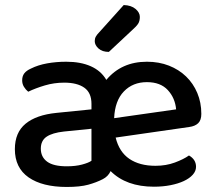

<svg xmlns="http://www.w3.org/2000/svg" viewBox="-20 -727 856 762"><path d="M243 -482Q300 -482 340.5 -464Q381 -446 402 -410Q462 -482 563 -482Q611 -482 650.5 -466.5Q690 -451 718.5 -423.5Q747 -396 763 -358Q779 -320 779 -275Q779 -250 766.5 -238Q754 -226 731 -223L439 -181Q453 -124 493.5 -96.5Q534 -69 597 -69Q639 -69 674 -82Q709 -95 730 -110Q758 -94 758 -65Q758 -48 745 -33.5Q732 -19 709.5 -8.5Q687 2 656.5 8Q626 14 591 14Q481 14 419 -48Q414 -37 406 -29Q398 -21 388 -16Q363 -3 330.5 6Q298 15 245 15Q148 15 93.5 -23Q39 -61 39 -135Q39 -201 81.5 -236Q124 -271 204 -279L343 -293V-315Q343 -359 314.5 -379Q286 -399 235 -399Q195 -399 158 -388Q121 -377 92 -363Q82 -371 75 -382.5Q68 -394 68 -408Q68 -425 76.5 -436Q85 -447 103 -455Q131 -469 167 -475.5Q203 -482 243 -482ZM245 -67Q280 -67 306 -74Q332 -81 343 -89V-216L234 -205Q188 -200 165 -184.5Q142 -169 142 -137Q142 -104 167 -85.5Q192 -67 245 -67ZM563 -401Q507 -401 471.5 -364Q436 -327 433 -258L679 -293Q675 -338 646 -369.5Q617 -401 563 -401ZM471 -707Q501 -706 518 -691.5Q535 -677 535 -660Q535 -643 528 -632.5Q521 -622 504 -607L412 -521Q386 -521 371 -534.5Q356 -548 356 -564Q356 -574 360.5 -582Q365 -590 373 -598Z"/></svg>

Font: Baloo Thambi 2 Medium
Style: Regular
Weight: 500
Designer: Aadarsh Rajan and Ek Type
Foundry: Ek Type
Version: Version 1.640;hotconv 1.0.111;makeotfexe 2.5.65597; ttfautoh